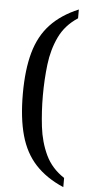

<svg xmlns="http://www.w3.org/2000/svg" viewBox="-60 -793 442 955"><g transform="rotate(5 161.5 -315.5)"><path d="M294 128Q208 91 154.5 33.5Q101 -24 77 -110Q53 -196 53 -317Q53 -438 77 -523.5Q101 -609 154.5 -666Q208 -723 294 -759V-715Q231 -674 201 -611Q171 -548 162 -472.5Q153 -397 153 -317Q153 -238 162 -162Q171 -86 201 -22.5Q231 41 294 82Z"/></g></svg>

Font: Noto Serif Myanmar SemCond
Style: Regular
Weight: 400
Width: 4
Designer: Ben Mitchell and the Monotype Design Team
Foundry: Monotype Imaging Inc.
Version: Version 2.106; ttfautohint (v1.8.4.7-5d5b)